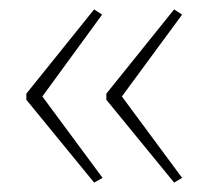

<svg xmlns="http://www.w3.org/2000/svg" viewBox="-20 -483 442 408"><path d="M36 -284V-271L180 -95L198 -105L70 -278L197 -452L180 -463ZM206 -284V-271L350 -95L367 -105L239 -278L367 -452L350 -463Z"/></svg>

Font: Noto Sans Gujarati UI Condensed Thin
Style: Regular
Weight: 100
Width: 3
Designer: Jelle Bosma - Monotype Design Team, Universal Thirst
Foundry: Monotype Imaging Inc.
Version: Version 2.106